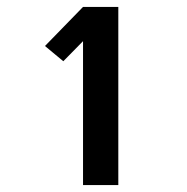

<svg xmlns="http://www.w3.org/2000/svg" viewBox="-20 -858 540 555"><path d="M220 -323V-739L163 -681L110 -725L220 -838H322V-323Z"/></svg>

Font: Iosevka Term Curly Heavy
Style: Regular
Weight: 900
Designer: Belleve Invis
Foundry: Belleve Invis
Version: Version 32.3.0